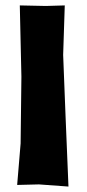

<svg xmlns="http://www.w3.org/2000/svg" viewBox="-20 -683 318 705"><path d="M52.7 -663.1 58.6 -401.4 55.7 -156.2 43 -3.9 123 -5.9 231.4 2 220.7 -256.8 211.9 -481.4 217.8 -663.1 148.4 -661.1Z"/></svg>

Font: MaokenAssortedSans-Lite
Style: Lite
Weight: 400
Version: Version 1.400